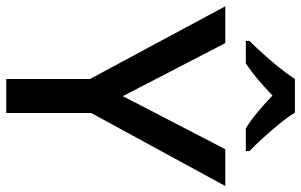

<svg xmlns="http://www.w3.org/2000/svg" viewBox="-198 -784 981 626"><g transform="rotate(90 293.0 -470.5)"><path d="M293 -380 466 -714H586L348 -277V0H237V-273L0 -714H120ZM347 -941Q360 -919 382.5 -891.5Q405 -864 429 -837.5Q453 -811 472 -793V-781H398Q372 -797 345 -819.5Q318 -842 291 -868Q264 -842 238 -820Q212 -798 186 -781H113V-793Q132 -812 155.5 -838Q179 -864 201 -891.5Q223 -919 237 -941Z"/></g></svg>

Font: Noto Sans Syriac Eastern Medium
Style: Regular
Weight: 500
Designer: Patrick Giasson and the Monotype Design Team
Foundry: Monotype Imaging Inc.
Version: Version 3.001